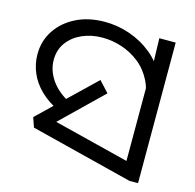

<svg xmlns="http://www.w3.org/2000/svg" viewBox="-100 -769 896 884"><g transform="rotate(15 347.5 -327.0)"><path d="M192 -217Q139 -242 103 -277.5Q67 -313 49.5 -355Q32 -397 32 -442Q32 -506 65.5 -556.5Q99 -607 158 -636.5Q217 -666 295 -666Q355 -666 413.5 -646Q472 -626 520.5 -586.5Q569 -547 597.5 -487Q626 -427 626 -347L565 -344Q565 -408 541.5 -455Q518 -502 479.5 -532.5Q441 -563 395 -578Q349 -593 303 -593Q249 -593 205.5 -573.5Q162 -554 136.5 -519Q111 -484 111 -436Q111 -387 141.5 -342Q172 -297 233 -265L192 -217ZM555 -482 559 -510 555 -658H633V12H592L104 -111L88 -157L343 -402L390 -351L160 -128L153 -174L615 -58L555 -6Z"/></g></svg>

Font: oriya15
Style: Book
Weight: 400
Designer: Jelle Bosma - Monotype Design Team
Foundry: Monotype Imaging Inc.
Version: Version 2.003